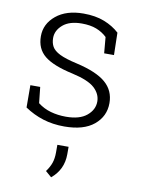

<svg xmlns="http://www.w3.org/2000/svg" viewBox="-89 -598 674 919"><g transform="rotate(10 248.0 -138.5)"><path d="M243.7 10.3Q188 10.3 140.4 -4.6Q92.8 -19.5 50.8 -47.9L50.3 -156.2H98.1L106.4 -78.6Q134.8 -56.6 169.4 -46.9Q204.1 -37.1 243.7 -37.1Q310.1 -37.1 344.7 -65.9Q379.4 -94.7 379.4 -134.3Q379.4 -171.4 348.4 -200Q317.4 -228.5 238.3 -246.1Q143.6 -266.6 101.3 -300.8Q59.1 -335 59.1 -396Q59.1 -456.1 108.9 -497.1Q158.7 -538.1 242.2 -538.1Q300.3 -538.1 343.3 -521.2Q386.2 -504.4 417 -476.1L419.4 -367.7H371.6L364.7 -445.8Q342.8 -466.8 313.2 -478.3Q283.7 -489.7 242.2 -489.7Q182.6 -489.7 150.4 -462.2Q118.2 -434.6 118.2 -397.9Q118.2 -374 128.2 -356Q138.2 -337.9 166.7 -323.7Q195.3 -309.6 250 -297.4Q348.6 -274.9 393.3 -236.6Q438 -198.2 438 -137.2Q438 -72.8 387.9 -31.2Q337.9 10.3 243.7 10.3ZM224.6 260.7 195.3 235.4Q211.9 212.9 219.5 191.2Q227.1 169.4 227.1 139.6V102.5H281.7V138.7Q281.7 213.4 224.6 260.7Z"/></g></svg>

Font: Roboto Slab Light
Style: Regular
Weight: 300
Designer: Google
Version: Version 2.000; ttfautohint (v1.8.1.43-b0c9)